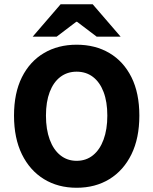

<svg xmlns="http://www.w3.org/2000/svg" viewBox="-20 -875 724 907"><path d="M342 12Q254.2 12 187.6 -28.9Q120.9 -69.9 83.5 -146.1Q46.2 -222.3 46.2 -328.9Q46.2 -435.4 83.5 -510.2Q120.9 -584.9 187.6 -624.3Q254.2 -663.8 342 -663.8Q430.3 -663.8 497 -624.3Q563.6 -584.9 601 -510.2Q638.3 -435.4 638.3 -328.9Q638.3 -222.3 601 -146.1Q563.6 -69.9 497 -28.9Q430.3 12 342 12ZM342 -115.3Q386.8 -115.3 419.2 -141.5Q451.7 -167.6 469.3 -215.7Q487 -263.7 487 -328.9Q487 -394 469.3 -440.4Q451.7 -486.7 419.2 -511.6Q386.8 -536.4 342 -536.4Q297.8 -536.4 265.1 -511.6Q232.4 -486.7 214.8 -440.4Q197.1 -394 197.1 -328.9Q197.1 -263.7 214.8 -215.7Q232.4 -167.6 265.1 -141.5Q297.8 -115.3 342 -115.3ZM134.4 -701.8 266.2 -854.7H418L549.8 -701.8H436.7L344.1 -772H340.1L247.6 -701.8Z"/></svg>

Font: Source Sans 3
Style: Regular
Weight: 200
Designer: Paul D. Hunt
Foundry: Adobe
Version: Version 3.046;hotconv 1.0.118;makeotfexe 2.5.65603